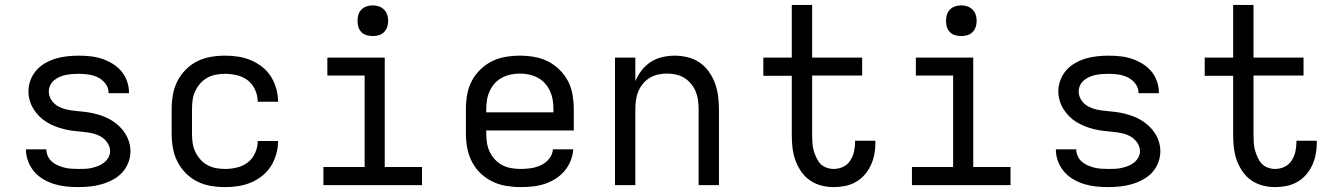

<svg xmlns="http://www.w3.org/2000/svg" viewBox="-20 -755 5440 783"><path d="M299 8Q274 8 250 5.5Q226 3 202.5 -4Q179 -11 157.5 -23.5Q136 -36 120 -54.5Q104 -73 95 -96.5Q86 -120 86 -144V-146H169Q169 -132 175 -118.5Q181 -105 192 -95.5Q203 -86 216 -80.5Q229 -75 242.5 -71.5Q256 -68 270.5 -67Q285 -66 299 -66Q313 -66 326.5 -66.5Q340 -67 353.5 -70Q367 -73 380 -78Q393 -83 404 -91.5Q415 -100 422 -112.5Q429 -125 429 -138Q429 -157 417.5 -173.5Q406 -190 389.5 -199Q373 -208 354 -212Q335 -216 316 -217.5Q297 -219 278 -221.5Q259 -224 240.5 -228.5Q222 -233 204.5 -240Q187 -247 170.5 -257Q154 -267 140.5 -280.5Q127 -294 117 -310Q107 -326 101.5 -344.5Q96 -363 96 -383Q96 -406 104.5 -428.5Q113 -451 128.5 -468.5Q144 -486 165 -498Q186 -510 208.5 -516.5Q231 -523 254.5 -525.5Q278 -528 301 -528Q325 -528 348.5 -525.5Q372 -523 395 -515.5Q418 -508 438.5 -495.5Q459 -483 474.5 -465Q490 -447 498 -424Q506 -401 506 -378V-375H423V-376Q423 -397 410.5 -413.5Q398 -430 380 -439Q362 -448 341.5 -451Q321 -454 301 -454Q288 -454 275 -453Q262 -452 249 -449.5Q236 -447 223.5 -441.5Q211 -436 201 -428Q191 -420 185 -407.5Q179 -395 179 -382Q179 -363 190 -346.5Q201 -330 218 -321Q235 -312 253.5 -308Q272 -304 291 -302.5Q310 -301 329 -298.5Q348 -296 366.5 -291.5Q385 -287 403 -280Q421 -273 437 -263Q453 -253 467 -239.5Q481 -226 491 -210Q501 -194 506.5 -175.5Q512 -157 512 -138Q512 -114 503 -91Q494 -68 477.5 -50.5Q461 -33 439 -21.5Q417 -10 394 -3.5Q371 3 347 5.5Q323 8 299 8Z M898 8Q868 8 839 3Q810 -2 784 -15Q758 -28 737 -49.5Q716 -71 703 -97Q690 -123 685 -152Q680 -181 680 -210V-310Q680 -339 685 -368Q690 -397 703 -423Q716 -449 737 -470.5Q758 -492 784 -505Q810 -518 839 -523Q868 -528 898 -528Q925 -528 951.5 -524Q978 -520 1003 -509.5Q1028 -499 1049.5 -482Q1071 -465 1085 -442.5Q1099 -420 1106.5 -393.5Q1114 -367 1114 -340H1031Q1031 -365 1020.5 -388.5Q1010 -412 991 -427Q972 -442 947 -448Q922 -454 898 -454Q879 -454 860.5 -450.5Q842 -447 825.5 -438Q809 -429 796.5 -414.5Q784 -400 776 -383Q768 -366 765.5 -347.5Q763 -329 763 -310V-210Q763 -191 765.5 -172.5Q768 -154 776 -137Q784 -120 796.5 -105.5Q809 -91 825.5 -82Q842 -73 860.5 -69.5Q879 -66 898 -66Q922 -66 947 -72Q972 -78 991 -93Q1010 -108 1020.5 -131.5Q1031 -155 1031 -180H1114Q1114 -153 1106.5 -126.5Q1099 -100 1085 -77.5Q1071 -55 1049.5 -38Q1028 -21 1003 -10.5Q978 0 951.5 4Q925 8 898 8Z M1299 0V-74H1467V-447H1315V-520H1549V-74H1701V0ZM1500 -608Q1487 -608 1475 -611.5Q1463 -615 1454 -624Q1445 -633 1441.5 -645Q1438 -657 1438 -670Q1438 -683 1441.5 -695Q1445 -707 1454 -716Q1463 -725 1475 -729Q1487 -733 1500 -733Q1513 -733 1525 -729Q1537 -725 1546 -716Q1555 -707 1559 -695Q1563 -683 1563 -670Q1563 -657 1559 -645Q1555 -633 1546 -624Q1537 -615 1525 -611.5Q1513 -608 1500 -608Z M2102 8Q2073 8 2043.5 3Q2014 -2 1987.5 -15Q1961 -28 1939.5 -48.5Q1918 -69 1904.5 -95.5Q1891 -122 1885.5 -151Q1880 -180 1880 -210V-310Q1880 -339 1885 -368.5Q1890 -398 1903.5 -424Q1917 -450 1938.5 -471Q1960 -492 1986 -505Q2012 -518 2041.5 -523Q2071 -528 2100 -528Q2129 -528 2158.5 -523Q2188 -518 2214 -505Q2240 -492 2261.5 -471Q2283 -450 2296.5 -424Q2310 -398 2315 -368.5Q2320 -339 2320 -310V-223H1963V-210Q1963 -191 1966 -172Q1969 -153 1977 -136Q1985 -119 1998.5 -104.5Q2012 -90 2028.5 -81.5Q2045 -73 2064 -69.5Q2083 -66 2102 -66Q2124 -66 2145 -69Q2166 -72 2185.5 -81Q2205 -90 2219 -107Q2233 -124 2235 -146H2318Q2316 -121 2306.5 -98Q2297 -75 2281 -56.5Q2265 -38 2244 -25Q2223 -12 2199.5 -4.5Q2176 3 2151.5 5.5Q2127 8 2102 8ZM1963 -297H2237V-310Q2237 -329 2234 -347.5Q2231 -366 2223 -383.5Q2215 -401 2202.5 -415Q2190 -429 2173 -438Q2156 -447 2137.5 -451Q2119 -455 2100 -455Q2081 -455 2062.5 -451Q2044 -447 2027 -438Q2010 -429 1997.5 -415Q1985 -401 1977 -383.5Q1969 -366 1966 -347.5Q1963 -329 1963 -310Z M2488 0V-520H2571V-424Q2581 -448 2597 -468.5Q2613 -489 2634 -502.5Q2655 -516 2680.5 -522Q2706 -528 2732 -528Q2758 -528 2784.5 -521.5Q2811 -515 2833 -500Q2855 -485 2871 -462.5Q2887 -440 2896 -415Q2905 -390 2908.5 -363.5Q2912 -337 2912 -310V0H2829V-310Q2829 -328 2826.5 -346.5Q2824 -365 2817 -382Q2810 -399 2798 -413.5Q2786 -428 2770.5 -437.5Q2755 -447 2736.5 -451Q2718 -455 2700 -455Q2682 -455 2663.5 -451Q2645 -447 2629.5 -437.5Q2614 -428 2602 -413.5Q2590 -399 2583 -382Q2576 -365 2573.5 -346.5Q2571 -328 2571 -310V0Z M3380 8Q3354 8 3329 1.5Q3304 -5 3283 -19.5Q3262 -34 3247 -56Q3232 -78 3223.5 -102Q3215 -126 3212 -151.5Q3209 -177 3209 -203V-446H3093V-520H3209V-735H3292V-520H3496V-447H3292V-203Q3292 -188 3293 -172.5Q3294 -157 3298 -142.5Q3302 -128 3308.5 -113.5Q3315 -99 3325 -88Q3335 -77 3350 -71.5Q3365 -66 3380 -66Q3400 -66 3418 -74.5Q3436 -83 3447 -99.5Q3458 -116 3462.5 -135.5Q3467 -155 3467 -175V-181H3550V-171Q3550 -148 3545.5 -125Q3541 -102 3531 -80.5Q3521 -59 3505.5 -41.5Q3490 -24 3469.5 -12.5Q3449 -1 3426 3.5Q3403 8 3380 8Z M3699 0V-74H3867V-447H3715V-520H3949V-74H4101V0ZM3900 -608Q3887 -608 3875 -611.5Q3863 -615 3854 -624Q3845 -633 3841.5 -645Q3838 -657 3838 -670Q3838 -683 3841.5 -695Q3845 -707 3854 -716Q3863 -725 3875 -729Q3887 -733 3900 -733Q3913 -733 3925 -729Q3937 -725 3946 -716Q3955 -707 3959 -695Q3963 -683 3963 -670Q3963 -657 3959 -645Q3955 -633 3946 -624Q3937 -615 3925 -611.5Q3913 -608 3900 -608Z M4499 8Q4474 8 4450 5.5Q4426 3 4402.5 -4Q4379 -11 4357.5 -23.5Q4336 -36 4320 -54.5Q4304 -73 4295 -96.5Q4286 -120 4286 -144V-146H4369Q4369 -132 4375 -118.5Q4381 -105 4392 -95.5Q4403 -86 4416 -80.5Q4429 -75 4442.5 -71.5Q4456 -68 4470.5 -67Q4485 -66 4499 -66Q4513 -66 4526.5 -66.5Q4540 -67 4553.5 -70Q4567 -73 4580 -78Q4593 -83 4604 -91.5Q4615 -100 4622 -112.5Q4629 -125 4629 -138Q4629 -157 4617.5 -173.5Q4606 -190 4589.5 -199Q4573 -208 4554 -212Q4535 -216 4516 -217.5Q4497 -219 4478 -221.5Q4459 -224 4440.5 -228.5Q4422 -233 4404.5 -240Q4387 -247 4370.5 -257Q4354 -267 4340.5 -280.5Q4327 -294 4317 -310Q4307 -326 4301.5 -344.5Q4296 -363 4296 -383Q4296 -406 4304.5 -428.5Q4313 -451 4328.5 -468.5Q4344 -486 4365 -498Q4386 -510 4408.5 -516.5Q4431 -523 4454.5 -525.5Q4478 -528 4501 -528Q4525 -528 4548.5 -525.5Q4572 -523 4595 -515.5Q4618 -508 4638.5 -495.5Q4659 -483 4674.5 -465Q4690 -447 4698 -424Q4706 -401 4706 -378V-375H4623V-376Q4623 -397 4610.5 -413.5Q4598 -430 4580 -439Q4562 -448 4541.5 -451Q4521 -454 4501 -454Q4488 -454 4475 -453Q4462 -452 4449 -449.5Q4436 -447 4423.5 -441.5Q4411 -436 4401 -428Q4391 -420 4385 -407.5Q4379 -395 4379 -382Q4379 -363 4390 -346.5Q4401 -330 4418 -321Q4435 -312 4453.5 -308Q4472 -304 4491 -302.5Q4510 -301 4529 -298.5Q4548 -296 4566.5 -291.5Q4585 -287 4603 -280Q4621 -273 4637 -263Q4653 -253 4667 -239.5Q4681 -226 4691 -210Q4701 -194 4706.5 -175.5Q4712 -157 4712 -138Q4712 -114 4703 -91Q4694 -68 4677.5 -50.5Q4661 -33 4639 -21.5Q4617 -10 4594 -3.5Q4571 3 4547 5.5Q4523 8 4499 8Z M5180 8Q5154 8 5129 1.5Q5104 -5 5083 -19.5Q5062 -34 5047 -56Q5032 -78 5023.5 -102Q5015 -126 5012 -151.5Q5009 -177 5009 -203V-446H4893V-520H5009V-735H5092V-520H5296V-447H5092V-203Q5092 -188 5093 -172.5Q5094 -157 5098 -142.5Q5102 -128 5108.5 -113.5Q5115 -99 5125 -88Q5135 -77 5150 -71.5Q5165 -66 5180 -66Q5200 -66 5218 -74.5Q5236 -83 5247 -99.5Q5258 -116 5262.5 -135.5Q5267 -155 5267 -175V-181H5350V-171Q5350 -148 5345.5 -125Q5341 -102 5331 -80.5Q5321 -59 5305.5 -41.5Q5290 -24 5269.5 -12.5Q5249 -1 5226 3.5Q5203 8 5180 8Z"/></svg>

Font: Iosevka Fixed Extended
Style: Regular
Weight: 400
Width: 7
Monospace: yes
Designer: Belleve Invis
Foundry: Belleve Invis
Version: Version 24.1.1; ttfautohint (v1.8.4)